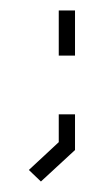

<svg xmlns="http://www.w3.org/2000/svg" viewBox="-20 -213 213 366"><path d="M92 -107V-193H123V-107ZM58 133 35 111 92 58V5H123V73Z"/></svg>

Font: Turret Road ExtraLight
Style: Regular
Weight: 275
Designer: Noponies
Foundry: Noponies
Version: Version 1.001; ttfautohint (v1.8)